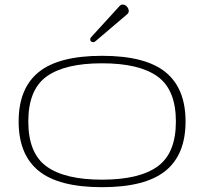

<svg xmlns="http://www.w3.org/2000/svg" viewBox="-20 -794 877 825"><path d="M418.5 10.3Q232.9 10.3 146.5 -59.6Q60.1 -129.4 60.1 -272Q60.1 -414.6 146.5 -484.4Q232.9 -554.2 418.5 -554.2Q604 -554.2 690.7 -484.4Q777.3 -414.6 777.3 -272Q777.3 -129.4 690.7 -59.6Q604 10.3 418.5 10.3ZM418.5 -22Q578.6 -22 657.2 -78.9Q735.8 -135.7 735.8 -272Q735.8 -408.2 657.2 -465.1Q578.6 -522 418.5 -522Q258.3 -522 179.9 -465.1Q101.6 -408.2 101.6 -272Q101.6 -135.7 179.9 -78.9Q258.3 -22 418.5 -22ZM380.9 -612.8Q367.7 -612.8 367.7 -625.5Q367.7 -630.4 371.6 -634.3L494.6 -769Q500 -774.4 506.8 -774.4Q517.6 -774.4 525.4 -765.6Q533.2 -756.8 533.2 -746.1Q533.2 -738.3 525.9 -732.4L388.2 -615.2Q384.8 -612.8 380.9 -612.8Z"/></svg>

Font: Gruppo
Style: Regular
Weight: 400
Designer: Vernon Adams
Foundry: Vernon Adams
Version: Version 1.001; ttfautohint (v1.8.4.7-5d5b);gftools[0.9.28]